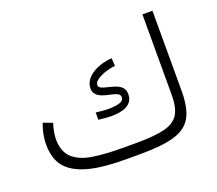

<svg xmlns="http://www.w3.org/2000/svg" viewBox="-112 -813 1095 967"><g transform="rotate(-20 435.5 -329.0)"><path d="M410.2 -59.6C351.1 -59.6 298.8 -63 254.4 -69.8C209.5 -76.7 174.3 -91.3 149.4 -113.8C124.5 -135.7 111.8 -169.9 111.3 -215.3C111.3 -242.2 118.2 -271.5 126.5 -298.3L77.1 -316.9C64 -282.2 55.7 -246.1 55.7 -207.5C55.7 -151.9 70.3 -108.9 99.1 -79.1C157.2 -19 265.6 0 410.2 0H489.3C566.9 0 627.4 -6.8 670.9 -20C714.4 -33.2 745.1 -56.6 763.2 -89.8C780.8 -122.6 789.6 -168.5 789.6 -227.5V-657.7H735.8V-226.1C735.8 -181.2 728.5 -146.5 713.9 -122.6C698.7 -98.6 673.3 -82 637.7 -73.2C601.6 -64 551.3 -59.6 487.3 -59.6ZM345.7 -234.9C367.2 -232.4 390.6 -229.5 414.1 -229.5C474.1 -229.5 531.7 -245.1 531.7 -304.7C531.7 -322.3 525.9 -334 516.6 -343.8C481.4 -377.4 400.4 -369.6 400.4 -399.9C400.4 -411.1 407.2 -420.9 421.4 -430.2C435.1 -439 451.2 -446.3 469.2 -451.7C487.3 -457 503.4 -460.4 517.1 -460.9L514.6 -503.4C459 -501 362.3 -467.8 362.3 -396.5C362.3 -318.8 495.6 -346.7 495.6 -302.7C495.6 -289.1 487.3 -279.8 471.2 -275.4C454.6 -271 436 -268.6 415.5 -268.6C389.6 -268.6 363.3 -271.5 345.7 -273.9Z"/></g></svg>

Font: Vazirmatn ExtraLight
Style: Regular
Weight: 200
Designer: Saber Rastikerdar
Foundry: Saber Rastikerdar
Version: Version 33.003